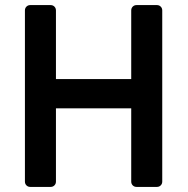

<svg xmlns="http://www.w3.org/2000/svg" viewBox="-20 -735 739 755"><path d="M78 -21V-694Q78 -703 84 -709Q90 -715 99 -715H179Q188 -715 194 -709Q200 -703 200 -694V-424H496V-694Q496 -703 502 -709Q508 -715 517 -715H597Q606 -715 612 -709Q618 -703 618 -694V-21Q618 -12 612 -6Q606 0 597 0H517Q508 0 502 -6Q496 -12 496 -21V-309H200V-21Q200 -12 194 -6Q188 0 179 0H99Q90 0 84 -6Q78 -12 78 -21Z"/></svg>

Font: Miriam Libre
Style: Bold
Weight: 700
Designer: Michal Sahar
Foundry: Hagilda
Version: Version 1.001